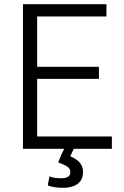

<svg xmlns="http://www.w3.org/2000/svg" viewBox="-20 -713 595 920"><path d="M90 -693V0H288C277 19 266 46 259 65C299 81 317 89 317 112C317 131 303 141 276 141C249 141 232 139 217 132L209 175C221 182 253 187 280 187C360 187 378 145 378 112C378 73 354 52 317 36C321 25 327 12 334 0H516V-59H158V-335H454V-393H158V-634H490V-693Z"/></svg>

Font: Repo Light
Style: Regular
Weight: 300
Designer: Stefan Peev
Foundry: Context Ltd
Version: Version 001.502